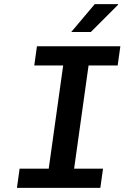

<svg xmlns="http://www.w3.org/2000/svg" viewBox="-20 -910 640 930"><path d="M62 0 75 -93H216L286 -593H146L159 -686H563L550 -593H409L339 -93H479L466 0ZM325 -755 439 -890H552V-887L420 -755Z"/></svg>

Font: Chivo Mono Medium
Style: Italic
Weight: 500
Italic angle: -8.05°
Monospace: yes
Designer: Hector Gatti
Foundry: Omnibus-Type
Version: Version 1.008